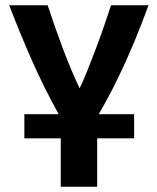

<svg xmlns="http://www.w3.org/2000/svg" viewBox="-20 -713 600 733"><path d="M212 0V-185H73V-277H204Q146 -382 101.5 -483Q57 -584 15 -693H162Q188 -613 219.5 -529Q251 -445 284 -376Q297 -402 312.5 -441Q328 -480 345 -524.5Q362 -569 377 -613Q392 -657 404 -693H547Q520 -619 491.5 -550.5Q463 -482 430.5 -415Q398 -348 357 -277H492V-185H351V0Z"/></svg>

Font: Ubuntu Sans Mono
Style: Bold
Weight: 700
Monospace: yes
Designer: Dalton Maag Ltd
Foundry: Dalton Maag Ltd
Version: Version 1.006